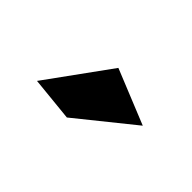

<svg xmlns="http://www.w3.org/2000/svg" viewBox="-31 -889 413 413"><g transform="rotate(45 175.0 -683.0)"><path d="M167 -759.8 292 -709 164.1 -606 63 -616.2Z"/></g></svg>

Font: Montserrat-Arabic Medium
Style: Regular
Weight: 500
Designer: Mohamed Gaber
Foundry: Kief Type Foundry
Version: Version 5.008;PS 005.008;hotconv 1.0.88;makeotf.lib2.5.64775